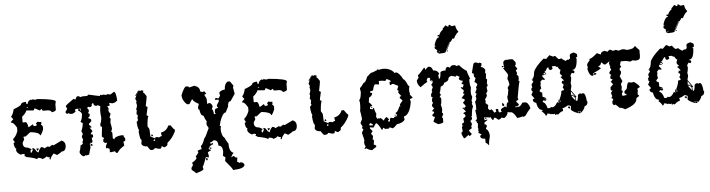

<svg xmlns="http://www.w3.org/2000/svg" viewBox="-54 -1004 5440 1471"><g transform="rotate(-5 2666.5 -268.5)"><path d="M300.3 13.2 291 8.8 295.4 0V-4.4Q282.7 -4.4 268.1 -13.7Q268.1 -4.4 235.8 4.4Q235.8 -4.4 203.6 -8.8Q203.6 0 194.3 0Q180.7 -10.3 116.2 -22.5Q116.2 -26.9 102.1 -31.2L106.9 -40V-44.4Q102.1 -44.4 92.8 -48.8Q85 -44.4 74.7 -44.4Q42.5 -61 42.5 -84.5L46.9 -93.3Q32.2 -93.3 28.3 -137.7Q37.6 -137.7 37.6 -146.5L28.3 -160.2V-168.9Q51.8 -188 65.4 -226.6V-253.4Q42 -293.5 28.3 -293.5H23.9V-302.2L42.5 -319.8L28.3 -337.4V-342.3Q42.5 -356.4 51.8 -395.5Q103.5 -414.6 111.3 -426.3Q111.3 -441.4 147.9 -444.3Q152.8 -436.5 152.8 -426.3H162.1Q162.1 -444.3 185.1 -457.5Q189.5 -457.5 189.5 -453.1L198.7 -457.5Q214.4 -457.5 221.7 -453.1Q224.1 -453.1 240.2 -457.5Q378.4 -445.3 378.4 -426.3L373.5 -404.3V-364.3Q373.5 -352.5 341.3 -346.7Q334 -364.3 309.1 -364.3H276.9Q268.1 -364.3 268.1 -377.4H263.2L249.5 -368.7L217.3 -386.2H208Q208 -373 198.7 -373Q194.3 -373 147.9 -377.4Q139.2 -354 111.3 -333V-288.6H134.3Q146 -288.6 152.8 -249H157.2L185.1 -266.6H189.5Q189.5 -253.4 198.7 -253.4H208Q217.3 -253.4 217.3 -262.2Q212.4 -270.5 212.4 -275.4Q221.7 -275.4 221.7 -284.2Q240.2 -279.8 253.9 -279.8V-266.6L249.5 -257.8Q255.9 -257.8 263.2 -244.1V-222.2Q245.6 -178.2 235.8 -177.7Q235.8 -201.2 166.5 -209Q158.7 -209 134.3 -186.5L120.6 -177.7L111.3 -182.1Q111.3 -173.3 106.9 -173.3L111.3 -164.6V-155.8Q97.7 -138.2 97.7 -128.9Q97.7 -93.3 134.3 -93.3Q162.1 -80.1 162.1 -75.7Q152.8 -74.2 152.8 -66.9V-53.2H162.1Q162.1 -60.5 171.4 -71.3Q166.5 -79.6 166.5 -84.5H175.8Q184.1 -84.5 198.7 -58.1L212.4 -48.8Q225.1 -83.5 240.2 -88.9Q258.8 -82.5 258.8 -75.7L286.1 -88.9Q294.4 -84.5 304.7 -84.5Q304.7 -91.3 323.2 -97.7L332 -93.3L396.5 -124.5Q424.3 -113.3 424.3 -84.5Q424.3 -40 387.7 -40Q387.7 -35.6 355.5 -18.1H350.6L327.6 -31.2Q300.3 -2.4 300.3 13.2ZM162.1 -395.5V-399.9H152.8V-395.5ZM203.6 -63 198.7 -80.1H217.3L212.4 -67.9Z M828.1 -461.4Q843.8 -461.4 848.1 -393.6Q829.6 -375 808.6 -375L785.2 -379.9V-370.6L789.1 -361.3Q782.7 -356.9 769.5 -356.9V-352.5L777.3 -338.9L773.4 -320.8Q781.2 -299.8 789.1 -297.9L777.3 -266.1Q785.2 -266.1 785.2 -252.4L781.2 -230Q789.1 -190.9 789.1 -180.2L781.2 -157.2Q789.1 -155.8 789.1 -147.9V-107.4L800.8 -98.1Q800.8 -119.1 859.9 -125.5V-121.1L867.7 -125.5H871.6Q871.6 -113.3 883.3 -98.1V-89.4Q883.3 -75.7 867.7 -75.7L871.6 -43.9Q834.5 -22.9 816.4 6.3H808.6Q803.2 6.3 796.9 -7.3L769.5 -2.9H757.8V-30.3Q746.1 -30.3 746.1 -39.1L738.3 -34.7Q730.5 -34.7 730.5 -43.9Q730.5 -55.7 742.2 -75.7V-80.1L734.4 -75.7Q714.8 -81.5 714.8 -89.4V-102.5L722.7 -116.2Q707 -123 707 -129.9Q707 -143.1 714.8 -202.6Q703.1 -202.6 703.1 -211.9V-225.6Q710.9 -236.3 714.8 -270.5Q710.9 -302.7 710.9 -325.2Q710.9 -329.1 714.8 -361.3L695.3 -370.6L687.5 -366.2Q663.6 -366.2 663.6 -388.7H659.7Q654.3 -388.7 647.9 -375Q651.9 -375 651.9 -370.6L640.1 -361.3H628.4L620.6 -366.2L612.8 -352.5Q618.7 -352.5 624.5 -338.9V-329.6L616.7 -315.9Q628.4 -311.5 628.4 -307.1Q628.4 -284.2 616.7 -284.2V-275.4Q636.2 -272 636.2 -261.7V-252.4L616.7 -234.4V-225.6L632.3 -211.9V-202.6H628.4L620.6 -207V-202.6L640.1 -175.3Q634.3 -175.3 624.5 -157.2V-152.8Q640.1 -152.8 640.1 -143.6V-134.8Q640.1 -125.5 628.4 -125.5L632.3 -93.8L620.6 -84.5Q620.6 -89.4 616.7 -89.4Q616.7 -80.1 608.9 -80.1L612.8 -57.1V-52.7L597.2 1.5Q594.2 1.5 573.7 6.3V1.5L558.1 10.7Q543 10.7 526.9 -16.6V-30.3Q533.7 -40 538.6 -75.7Q548.3 -75.7 558.1 -89.4L554.2 -98.1L562 -116.2Q554.2 -131.3 554.2 -143.6L562 -157.2V-166.5Q554.2 -177.2 554.2 -184.6Q565.9 -206.1 569.8 -243.7Q554.2 -250.5 554.2 -257.3Q565.9 -269.5 569.8 -311.5Q569.8 -326.7 542.5 -343.3Q546.4 -352.1 546.4 -356.9H542.5Q518.6 -356 518.6 -348.1Q522.5 -339.4 522.5 -334.5Q500.5 -320.8 491.2 -320.8Q467.8 -323.7 467.8 -329.6L460 -325.2H456.1Q450.7 -325.2 444.3 -338.9L460 -361.3V-366.2L452.1 -379.9V-384.3Q454.1 -393.1 514.6 -434.1Q521.5 -429.7 530.8 -429.7Q538.1 -450.2 546.4 -452.1Q565.9 -451.2 565.9 -443.4L585.4 -447.8H620.6L632.3 -457Q711.9 -439 718.8 -439Q719.7 -447.8 726.6 -447.8L734.4 -443.4L742.2 -447.8L765.6 -443.4Q770 -443.4 777.3 -447.8L800.8 -443.4ZM554.2 -356.9Q558.1 -349.1 558.1 -338.9H562V-356.9ZM621.1 -78.1H628.9V-64.5H621.1Q613.3 -64.5 613.3 -73.7Z M1016.6 -455.1Q1021 -455.1 1029.8 -450.7L1040.5 -455.1Q1048.8 -450.7 1053.2 -450.7V-446.3L1049.3 -437.5Q1056.6 -437.5 1075.2 -406.7Q1075.2 -394.5 1062 -331.5L1075.2 -322.8Q1062 -266.6 1062 -261.2L1075.2 -252.4Q1066.4 -240.2 1062 -175.3Q1075.2 -155.3 1075.2 -148.9L1077.1 -96.2L1111.8 -78.6Q1113.3 -87.4 1120.6 -87.4H1125Q1134.8 -87.4 1142.1 -83Q1156.2 -91.8 1164.1 -91.8V-96.2L1159.7 -118.2Q1204.6 -127 1220.7 -168H1238.3Q1260.7 -133.3 1268.1 -133.3V-120.1Q1242.2 -66.4 1203.1 -36.1Q1203.1 -9.8 1185.5 -9.8V-5.4H1172.9L1159.7 -14.2H1155.3Q1155.3 3.4 1142.1 3.4H1133.8L1103.5 -5.4Q1099.1 7.8 1077.1 7.8H1072.8Q1065.4 7.8 1046.9 -22.9Q1013.2 -22.9 1003.4 -44.9L1007.8 -76.2Q996.1 -76.2 990.7 -142.1L995.1 -150.9Q984.9 -167 981.9 -216.8Q985.4 -216.8 995.1 -230.5L990.7 -239.3L995.1 -270Q986.3 -270 986.3 -278.8L990.7 -305.2L986.3 -314Q995.1 -328.6 995.1 -340.3V-344.7Q995.1 -355 990.7 -362.3Q995.1 -371.1 995.1 -375.5L986.3 -393.6Q1000 -428.7 1016.6 -450.7ZM1088.9 -113.8 1099.1 -100.6 1090.3 -96.2 1084 -99.6ZM1103.5 -72.3 1099.1 -63.5V-59.6H1103.5Q1111.8 -59.6 1111.8 -67.9ZM1014.2 -454.1 1015.6 -450.7Q1006.3 -439.5 995.1 -416.5H987.8Z M1704.1 -463.9H1717.8Q1721.7 -463.9 1744.6 -429.7Q1744.6 -424.3 1740.2 -415L1749 -366.2L1712.9 -312.5Q1690.4 -312.5 1690.4 -273.4L1668 -229.5Q1645 -229.5 1622.6 -166L1613.8 -131.8L1622.6 -127L1618.2 -107.4Q1618.2 -53.7 1645 -34.2Q1645 -23.9 1668 9.8Q1668 72.3 1699.7 83V87.9Q1693.4 88.4 1681.6 112.3V117.2Q1696.3 107.4 1704.1 107.4Q1704.1 122.1 1726.6 122.1L1722.2 156.2Q1735.8 156.2 1735.8 166L1744.6 161.1Q1769 161.1 1776.4 180.7Q1776.4 212.4 1686 214.8Q1686 204.1 1631.8 141.6V136.7L1636.2 112.3Q1618.2 102.5 1618.2 97.7L1622.6 68.4Q1622.6 21.5 1590.8 19.5Q1590.8 -24.4 1559.6 -24.4H1554.7Q1540 -9.8 1527.8 -9.8Q1529.3 0 1536.6 0Q1545.4 -4.9 1550.3 -4.9V4.9Q1524.4 11.2 1514.2 34.2Q1514.2 43.9 1527.8 43.9V53.7Q1516.6 53.7 1504.9 63.5L1509.8 87.9V102.5L1486.8 97.7Q1466.8 157.2 1455.6 170.9Q1460 179.2 1460 190.4Q1447.8 203.6 1400.9 214.8Q1400.9 210 1369.6 185.5V170.9Q1382.8 154.8 1382.8 146.5Q1378.4 137.2 1378.4 131.8Q1414.6 110.8 1414.6 97.7Q1410.2 88.4 1410.2 83Q1416 83 1432.6 58.6Q1428.2 49.3 1428.2 43.9Q1451.2 34.2 1460 34.2L1455.6 9.8Q1469.2 5.4 1486.8 -43.9Q1499.5 -57.1 1527.8 -122.1L1514.2 -146.5V-166Q1514.2 -170.9 1518.6 -170.9Q1503.9 -194.3 1496.1 -219.7Q1474.6 -219.7 1468.8 -268.6Q1460 -268.6 1460 -283.2Q1460 -291.5 1468.8 -312.5Q1423.8 -336.9 1423.8 -351.6H1418.9L1396.5 -317.4H1378.4Q1342.3 -349.1 1342.3 -390.6Q1368.2 -454.1 1382.8 -454.1Q1405.8 -454.1 1405.8 -444.3L1446.3 -454.1Q1486.8 -441.4 1486.8 -410.2Q1486.8 -404.3 1504.9 -400.4Q1513.7 -405.3 1518.6 -405.3L1532.2 -385.7Q1523.4 -380.9 1518.6 -380.9V-371.1Q1532.2 -353 1532.2 -336.9V-307.6H1536.6L1545.9 -312.5Q1565.9 -312.5 1572.8 -283.2L1564 -263.7Q1572.8 -263.7 1577.6 -224.6H1590.8L1586.4 -234.4V-253.9Q1590.8 -268.6 1613.8 -268.6Q1604.5 -280.3 1604.5 -288.1Q1604.5 -292.5 1622.6 -317.4V-332H1595.7V-336.9Q1596.7 -346.7 1604.5 -346.7Q1612.3 -341.8 1622.6 -341.8L1636.2 -361.3L1631.8 -385.7Q1648.4 -402.8 1676.8 -405.3Q1676.8 -448.7 1704.1 -463.9ZM1521 28.3H1534.7V38.1H1530.3Q1521 38.1 1521 28.3ZM1495.1 104.5 1499.5 114.3Q1499.5 124 1490.7 124L1486.3 114.3Q1487.8 104.5 1495.1 104.5Z M2077.6 13.2 2068.4 8.8 2072.8 0V-4.4Q2060.1 -4.4 2045.4 -13.7Q2045.4 -4.4 2013.2 4.4Q2013.2 -4.4 1981 -8.8Q1981 0 1971.7 0Q1958 -10.3 1893.6 -22.5Q1893.6 -26.9 1879.4 -31.2L1884.3 -40V-44.4Q1879.4 -44.4 1870.1 -48.8Q1862.3 -44.4 1852.1 -44.4Q1819.8 -61 1819.8 -84.5L1824.2 -93.3Q1809.6 -93.3 1805.7 -137.7Q1814.9 -137.7 1814.9 -146.5L1805.7 -160.2V-168.9Q1829.1 -188 1842.8 -226.6V-253.4Q1819.3 -293.5 1805.7 -293.5H1801.3V-302.2L1819.8 -319.8L1805.7 -337.4V-342.3Q1819.8 -356.4 1829.1 -395.5Q1880.9 -414.6 1888.7 -426.3Q1888.7 -441.4 1925.3 -444.3Q1930.2 -436.5 1930.2 -426.3H1939.5Q1939.5 -444.3 1962.4 -457.5Q1966.8 -457.5 1966.8 -453.1L1976.1 -457.5Q1991.7 -457.5 1999 -453.1Q2001.5 -453.1 2017.6 -457.5Q2155.8 -445.3 2155.8 -426.3L2150.9 -404.3V-364.3Q2150.9 -352.5 2118.7 -346.7Q2111.3 -364.3 2086.4 -364.3H2054.2Q2045.4 -364.3 2045.4 -377.4H2040.5L2026.9 -368.7L1994.6 -386.2H1985.4Q1985.4 -373 1976.1 -373Q1971.7 -373 1925.3 -377.4Q1916.5 -354 1888.7 -333V-288.6H1911.6Q1923.3 -288.6 1930.2 -249H1934.6L1962.4 -266.6H1966.8Q1966.8 -253.4 1976.1 -253.4H1985.4Q1994.6 -253.4 1994.6 -262.2Q1989.7 -270.5 1989.7 -275.4Q1999 -275.4 1999 -284.2Q2017.6 -279.8 2031.2 -279.8V-266.6L2026.9 -257.8Q2033.2 -257.8 2040.5 -244.1V-222.2Q2022.9 -178.2 2013.2 -177.7Q2013.2 -201.2 1943.8 -209Q1936 -209 1911.6 -186.5L1897.9 -177.7L1888.7 -182.1Q1888.7 -173.3 1884.3 -173.3L1888.7 -164.6V-155.8Q1875 -138.2 1875 -128.9Q1875 -93.3 1911.6 -93.3Q1939.5 -80.1 1939.5 -75.7Q1930.2 -74.2 1930.2 -66.9V-53.2H1939.5Q1939.5 -60.5 1948.7 -71.3Q1943.8 -79.6 1943.8 -84.5H1953.1Q1961.4 -84.5 1976.1 -58.1L1989.7 -48.8Q2002.4 -83.5 2017.6 -88.9Q2036.1 -82.5 2036.1 -75.7L2063.5 -88.9Q2071.8 -84.5 2082 -84.5Q2082 -91.3 2100.6 -97.7L2109.4 -93.3L2173.8 -124.5Q2201.7 -113.3 2201.7 -84.5Q2201.7 -40 2165 -40Q2165 -35.6 2132.8 -18.1H2127.9L2105 -31.2Q2077.6 -2.4 2077.6 13.2ZM1939.5 -395.5V-399.9H1930.2V-395.5ZM1981 -63 1976.1 -80.1H1994.6L1989.7 -67.9Z M2349.6 -455.1Q2354 -455.1 2362.8 -450.7L2373.5 -455.1Q2381.8 -450.7 2386.2 -450.7V-446.3L2382.3 -437.5Q2389.6 -437.5 2408.2 -406.7Q2408.2 -394.5 2395 -331.5L2408.2 -322.8Q2395 -266.6 2395 -261.2L2408.2 -252.4Q2399.4 -240.2 2395 -175.3Q2408.2 -155.3 2408.2 -148.9L2410.2 -96.2L2444.8 -78.6Q2446.3 -87.4 2453.6 -87.4H2458Q2467.8 -87.4 2475.1 -83Q2489.3 -91.8 2497.1 -91.8V-96.2L2492.7 -118.2Q2537.6 -127 2553.7 -168H2571.3Q2593.8 -133.3 2601.1 -133.3V-120.1Q2575.2 -66.4 2536.1 -36.1Q2536.1 -9.8 2518.6 -9.8V-5.4H2505.9L2492.7 -14.2H2488.3Q2488.3 3.4 2475.1 3.4H2466.8L2436.5 -5.4Q2432.1 7.8 2410.2 7.8H2405.8Q2398.4 7.8 2379.9 -22.9Q2346.2 -22.9 2336.4 -44.9L2340.8 -76.2Q2329.1 -76.2 2323.7 -142.1L2328.1 -150.9Q2317.9 -167 2314.9 -216.8Q2318.4 -216.8 2328.1 -230.5L2323.7 -239.3L2328.1 -270Q2319.3 -270 2319.3 -278.8L2323.7 -305.2L2319.3 -314Q2328.1 -328.6 2328.1 -340.3V-344.7Q2328.1 -355 2323.7 -362.3Q2328.1 -371.1 2328.1 -375.5L2319.3 -393.6Q2333 -428.7 2349.6 -450.7ZM2421.9 -113.8 2432.1 -100.6 2423.3 -96.2 2417 -99.6ZM2436.5 -72.3 2432.1 -63.5V-59.6H2436.5Q2444.8 -59.6 2444.8 -67.9ZM2347.2 -454.1 2348.6 -450.7Q2339.4 -439.5 2328.1 -416.5H2320.8Z M2853 -457.5Q2861.8 -453.1 2866.2 -453.1L2893.6 -457.5Q2956.5 -457.5 2983.9 -417L2992.7 -421.4Q3016.1 -419.9 3046.9 -362.8Q3058.1 -362.8 3078.6 -313L3087.4 -308.6L3083 -286.1V-268.1L3087.4 -245.6H3083L3105.5 -218.3Q3094.2 -209.5 3083 -209.5L3087.4 -186.5Q3071.8 -88.4 3024.4 -78.6L3028.8 -55.7Q3015.1 -31.7 2965.8 -24.4Q2941.4 2.9 2929.7 2.9Q2915 -6.3 2907.2 -6.3Q2907.2 2.9 2897.9 2.9H2875.5L2861.8 -6.3H2857.4Q2857.4 7.3 2848.1 7.3Q2820.8 -46.9 2807.6 -46.9L2785.2 -15.1L2758.3 -19.5V-10.7Q2776.4 9.3 2776.4 11.7L2762.7 29.8L2776.4 47.9V52.2L2771.5 75.2Q2780.8 76.7 2780.8 84L2776.4 115.7Q2794.4 117.7 2794.4 129.4V133.8Q2762.7 152.8 2762.7 156.2Q2743.2 155.8 2717.3 138.2Q2709 142.6 2704.1 142.6V138.2L2712.9 124.5V120.1Q2704.1 112.3 2704.1 84H2708.5Q2708.5 70.3 2694.8 21V16.1L2708.5 -10.7Q2699.2 -10.7 2699.2 -19.5V-24.4Q2699.2 -28.8 2704.1 -28.8L2690.4 -55.7V-60.5L2704.1 -87.4Q2698.2 -142.6 2694.8 -150.9Q2699.2 -174.8 2699.2 -191.4V-213.9L2694.8 -236.3Q2707 -236.3 2712.9 -294.9Q2708.5 -313 2708.5 -326.7Q2715.3 -326.7 2740.2 -362.8Q2754.9 -362.8 2771.5 -407.7L2803.2 -435.1Q2817.4 -435.1 2843.8 -448.7Q2853 -448.7 2853 -457.5ZM2907.2 -362.8 2884.3 -367.2H2857.4V-340.3L2825.7 -344.7Q2813.5 -332 2807.6 -299.8Q2800.3 -294.9 2785.2 -294.9V-281.7H2798.8Q2798.8 -259.8 2771.5 -245.6Q2767.1 -213.4 2767.1 -209.5Q2773.4 -209.5 2789.6 -186.5V-182.1Q2771.5 -182.1 2771.5 -159.7L2794.4 -155.3V-164.1H2803.2Q2803.2 -145.5 2816.9 -119.1L2812.5 -96.7L2821.3 -78.6L2830.6 -83Q2835 -83 2835 -78.6L2843.8 -83H2848.1L2871.1 -60.5Q2871.1 -74.7 2893.6 -87.4Q2911.6 -67.4 2911.6 -64.9Q2902.3 -63.5 2902.3 -55.7V-51.3H2916Q2916 -78.6 2925.3 -78.6L2947.8 -73.7Q2947.8 -80.6 2961.4 -87.4Q2961.4 -83 2965.8 -83L2974.6 -96.7V-101.1H2965.8V-114.7Q2980 -114.7 2997.6 -159.7H3006.3L3002 -168.5Q3002 -176.8 3024.4 -200.2V-204.6L3006.3 -222.7V-227.5Q3006.3 -236.3 3020 -236.3Q2997.6 -263.7 2997.6 -268.1Q3002 -276.9 3002 -281.7Q2992.7 -281.7 2992.7 -290.5Q3002 -309.1 3002 -317.4L2965.8 -335.4H2956.5L2943.4 -326.7L2938.5 -335.4V-353.5H2947.8V-358.4Q2947.8 -364.3 2920.4 -376.5Q2914.1 -376.5 2907.2 -362.8ZM2780.8 -175.3H2789.6V-166.5Q2780.8 -166.5 2780.8 -175.3ZM2955.1 -97.7H2964.4V-93.3H2955.1ZM2753.4 -37.6 2762.7 -33.2H2785.2Q2785.2 -40.5 2767.1 -51.3Q2760.7 -51.3 2753.4 -37.6Z M3477.1 126.5H3468.8Q3453.1 96.7 3453.1 86.4Q3453.1 80.1 3464.8 73.2Q3460.9 50.8 3460.9 42Q3462.4 33.2 3468.8 33.2L3464.8 23.9V19.5Q3464.8 8.8 3481 6.3L3477.1 -24.9Q3496.6 -36.6 3496.6 -42.5Q3492.7 -60.5 3481 -60.5Q3481 -70.3 3500.5 -73.7V-78.1Q3500.5 -81.5 3477.1 -105L3484.9 -109.4Q3485.8 -100.6 3492.7 -100.6Q3492.7 -111.3 3503.9 -113.8V-118.2Q3503.9 -121.6 3484.9 -145Q3497.6 -158.2 3499.5 -158.2V-171.4L3477.1 -180.7L3503.9 -211.4Q3492.7 -211.4 3492.7 -220.7L3500.5 -233.9Q3500.5 -241.7 3477.1 -260.7L3484.9 -265.1L3492.7 -260.7L3500.5 -273.9V-287.1H3488.8V-300.8H3496.6V-314Q3475.6 -314 3468.8 -331.5L3477.1 -345.2L3453.1 -358.4Q3453.1 -349.6 3445.3 -349.6Q3441.9 -349.6 3413.6 -358.4Q3389.6 -349.6 3389.6 -335.9Q3389.6 -319.3 3354 -309.6Q3354 -291.5 3326.2 -282.7Q3321.3 -248 3314.5 -238.3V-233.9L3322.3 -220.7L3310.5 -202.6Q3322.3 -202.6 3322.3 -185.1Q3319.8 -145 3314.5 -145Q3322.3 -124.5 3322.3 -105L3318.4 -82.5Q3326.2 -81.1 3326.2 -73.7V-69.3L3314.5 -46.9Q3322.3 -45.4 3322.3 -38.1V-11.2Q3322.3 -2.4 3282.7 2Q3252 -15.6 3247.1 -20.5Q3247.1 -23.4 3262.7 -55.7Q3243.2 -59.1 3243.2 -69.3Q3243.2 -76.2 3258.8 -86.9Q3258.8 -100.6 3243.2 -100.6Q3243.2 -103 3262.7 -122.6Q3256.8 -122.6 3247.1 -140.6V-149.4L3258.8 -167Q3251 -167 3251 -175.8V-193.8L3258.8 -207Q3247.1 -207 3247.1 -215.8V-229.5Q3254.9 -247.1 3258.8 -247.1Q3254.9 -255.9 3254.9 -260.7L3266.6 -287.1Q3260.7 -287.1 3254.9 -305.2Q3260.3 -305.2 3271 -327.1Q3247.1 -331.5 3247.1 -340.3Q3251 -349.1 3251 -354L3243.2 -358.4H3235.4Q3229 -358.4 3223.1 -340.3Q3227.1 -332 3227.1 -327.1Q3216.8 -325.2 3171.9 -291.5Q3147.9 -316.9 3147.9 -340.3V-345.2L3163.6 -367.2Q3159.7 -375 3159.7 -385.3Q3166 -385.3 3211.4 -438.5Q3219.2 -438.5 3219.2 -420.4Q3239.7 -442.9 3247.1 -442.9Q3271 -442.9 3278.8 -411.6Q3309.6 -411.6 3322.3 -385.3V-376H3314.5L3318.4 -345.2H3322.3Q3330.1 -345.2 3334 -394Q3347.2 -402.8 3357.9 -402.8H3374Q3374 -425.3 3393.6 -429.7L3409.7 -420.4Q3416 -438.5 3437 -438.5Q3457 -437.5 3457 -429.7Q3477.1 -434.1 3481 -434.1Q3505.9 -402.8 3536.1 -385.3Q3536.1 -373.5 3556.2 -322.8Q3548.3 -321.3 3548.3 -314Q3548.3 -275.9 3556.2 -255.9L3552.2 -229.5V-211.4Q3552.2 -199.7 3560.1 -185.1Q3552.2 -156.7 3552.2 -153.8Q3556.2 -145 3556.2 -140.6L3552.2 -131.3Q3560.1 -113.3 3560.1 -105Q3550.8 -105 3544.4 -38.1Q3540 -38.1 3540 -33.7Q3544.4 -24.9 3544.4 -20.5Q3540 -2.4 3528.3 -2.4Q3540 18.1 3540 23.9L3532.2 42Q3536.1 50.8 3536.1 55.2Q3512.7 67.4 3512.7 73.2L3532.2 99.6L3516.6 113.3Q3508.8 113.3 3508.8 104Q3502 105.5 3477.1 126.5ZM3271.5 -329.6Q3263.2 -334.5 3255.4 -340.8L3254.9 -344.2L3251.5 -339.8Q3254.9 -338.9 3255.4 -335.4Q3262.2 -331.1 3271.5 -329.6ZM3431.2 -749H3434.1Q3449.2 -736.8 3453.1 -736.8Q3467.8 -740.2 3477.5 -740.2Q3481.9 -709 3496.6 -693.8V-688Q3482.9 -680.7 3466.8 -654.8Q3466.8 -645.5 3455.6 -639.6Q3450.2 -642.6 3447.3 -642.6Q3444.8 -632.3 3431.2 -618.2H3422.9Q3390.1 -561 3390.1 -550.8L3386.7 -554.2L3390.1 -544.4L3376.5 -538.1L3337.9 -535.6L3322.3 -544.4L3324.7 -550.8Q3319.3 -550.8 3319.3 -557.1Q3324.7 -557.1 3324.7 -563Q3305.7 -576.2 3305.7 -581.1V-587.4Q3305.7 -593.3 3314 -593.3V-596.7H3308.6V-608.9Q3325.2 -660.6 3346.7 -660.6V-666.5Q3335.4 -666.5 3335.4 -672.9Q3336.4 -678.7 3341.3 -678.7H3343.8L3349.1 -675.8Q3359.4 -703.1 3379.4 -715.3V-724.6Q3382.8 -724.6 3401.4 -746.1H3406.7L3417.5 -736.8H3425.8Q3425.8 -749 3431.2 -749ZM3337.9 -554.2 3333.5 -546.9 3337.4 -544.4 3340.8 -554.2ZM3397 -555.7H3399.9Q3404.8 -554.7 3404.8 -549.3L3399.9 -546.4H3397ZM3427.2 -615.7 3397.5 -556.6 3393.1 -557.6 3422.4 -614.3Z M3606.9 -444.8Q3627.4 -440.4 3627.4 -436L3635.7 -440.4Q3643.1 -436 3651.9 -436V-418.5L3644 -405.3Q3663.1 -405.3 3676.8 -383.3V-370.1Q3676.8 -365.7 3672.4 -365.7L3680.7 -348.1Q3676.8 -323.7 3676.8 -313Q3685.1 -311.5 3685.1 -304.2L3680.7 -277.8Q3685.1 -270.5 3685.1 -255.9Q3676.8 -254.4 3676.8 -247.1V-238.3L3680.7 -216.3Q3676.8 -216.3 3668.5 -198.7L3672.4 -189.9V-181.2Q3661.6 -159.2 3656.2 -159.2L3660.2 -137.2L3656.2 -128.4Q3674.3 -110.8 3676.8 -110.8L3672.4 -88.9Q3676.8 -71.3 3689 -71.3L3697.3 -75.7Q3703.1 -75.7 3717.8 -49.3H3721.7Q3733.9 -53.7 3733.9 -58.1Q3730 -66.4 3730 -71.3L3738.3 -75.7H3742.2Q3750.5 -74.2 3750.5 -66.9V-53.7Q3758.8 -52.2 3758.8 -44.9Q3765.6 -49.3 3774.9 -49.3L3771 -58.1V-66.9Q3771 -74.2 3803.7 -88.9L3815.9 -80.1Q3815.9 -119.6 3832.5 -119.6L3828.1 -150.4V-163.6Q3834.5 -168.9 3840.3 -216.3L3836.4 -225.1V-229.5Q3850.1 -251.5 3852.5 -251.5Q3847.7 -285.6 3840.3 -295.4Q3840.3 -303.7 3848.6 -326.2Q3845.7 -339.4 3815.9 -378.9V-383.3H3824.2L3819.8 -414.1V-427.2Q3826.7 -444.8 3848.6 -444.8V-440.4L3856.9 -444.8H3889.6Q3895.5 -444.8 3914.1 -418.5V-405.3Q3914.1 -396.5 3906.2 -396.5Q3906.2 -392.1 3922.4 -370.1Q3922.4 -363.8 3910.2 -356.9L3918.5 -335Q3914.1 -326.2 3914.1 -321.8Q3919.9 -321.8 3926.8 -308.6V-286.6L3922.4 -277.8Q3930.7 -276.4 3930.7 -269Q3922.4 -245.1 3906.2 -146Q3910.2 -137.2 3910.2 -132.8Q3900.4 -124 3893.6 -124V-115.2L3910.2 -97.7V-93.3Q3910.2 -84.5 3897.9 -84.5V-75.7H3901.9Q3921.4 -75.7 3939 -106.4H3959.5Q3981.4 -106.4 3996.1 -62.5V-58.1Q3971.7 -33.2 3955.1 -5.4L3939 3.4Q3934.6 3.4 3934.6 -1Q3899.9 7.8 3889.6 7.8Q3864.3 -40.5 3844.7 -40.5Q3826.2 -40.5 3819.8 -44.9Q3819.8 -21.5 3791.5 -1L3766.6 -5.4Q3762.7 7.8 3742.2 7.8Q3728 -9.8 3713.4 -9.8Q3707.5 7.8 3701.2 7.8Q3685.1 -14.2 3685.1 -18.6Q3680.7 -18.6 3680.7 -14.2L3651.9 -18.6H3635.7L3639.6 3.4L3660.2 -1V3.4L3635.7 21V34.2Q3651.9 36.6 3651.9 47.4V51.8L3644 64.9V69.3Q3668.5 88.4 3668.5 126.5Q3656.7 169.9 3656.7 190.9Q3656.7 195.3 3657.2 198.7L3639.6 179.2Q3631.3 179.2 3631.3 170.4V144Q3600.1 144 3594.7 126.5V122.1Q3594.7 113.3 3606.9 113.3Q3606.9 106 3582.5 95.7Q3586.4 87.4 3586.4 82.5L3582.5 73.7L3586.4 64.9L3582.5 56.2Q3582.5 48.3 3585.9 21Q3577.6 21 3577.6 12.2Q3581.5 12.2 3581.5 7.8Q3569.3 7.8 3569.3 -1Q3575.2 -1 3581.5 -14.2Q3581.5 -30.8 3574.2 -80.1Q3582.5 -80.1 3582.5 -88.9V-115.2L3578.1 -146Q3585.4 -146 3590.8 -172.4Q3586.4 -180.7 3586.4 -185.5Q3594.7 -199.7 3594.7 -207.5Q3586.4 -207.5 3586.4 -216.3Q3598.6 -236.3 3598.6 -242.7Q3594.7 -251 3594.7 -255.9Q3598.6 -255.9 3606.9 -273.4Q3606.9 -285.2 3586.4 -295.4L3598.6 -326.2Q3592.8 -326.2 3586.4 -339.4V-361.3Q3574.2 -361.3 3574.2 -370.1Q3590.8 -440.4 3594.7 -440.4Q3599.1 -440.4 3606.9 -444.8ZM3806.2 -398.9H3818.4V-390.1H3806.2ZM3783.2 -115.2H3787.1Q3793 -115.2 3799.3 -102.1Q3799.3 -93.3 3791.5 -93.3Q3783.2 -93.3 3783.2 -102.1ZM3645 -15.1H3653.3V-6.3H3645ZM3881.3 -80.1V-75.7H3893.6V-84.5Q3885.7 -80.1 3881.3 -80.1Z M4376 12.7 4379.9 -2.9 4356.4 -2.4 4360.4 12.7Q4304.2 -8.8 4304.2 -23.4L4308.1 -46.4Q4294.9 -55.2 4284.2 -55.2Q4255.4 -37.1 4240.2 -37.1L4244.1 -28.3V-14.6Q4227.5 -14.6 4204.6 8.3H4200.2Q4196.3 8.3 4196.3 3.4L4188.5 8.3H4180.2V-1L4172.4 3.4L4152.3 -1V3.4Q4139.2 -5.4 4128.4 -5.4H4120.6Q4120.6 8.3 4112.3 8.3H4108.4Q4108.4 -2.9 4076.7 -30.8L4084.5 -28.3L4088.4 -37.1Q4053.7 -37.1 4044.4 -96.2Q4028.8 -96.2 4020.5 -114.3V-118.7Q4020.5 -127.9 4032.7 -127.9V-132.3L4012.7 -159.7Q4024.9 -177.2 4024.9 -187Q4016.6 -187 4016.6 -195.8L4020 -195.3L4013.7 -205.6L4016.6 -205.1Q4018.1 -214.4 4024.9 -214.4L4020.5 -236.8Q4020.5 -239.3 4036.6 -259.3L4022 -278.3L4037.6 -267.1L4028.8 -277.8Q4045.9 -290 4048.8 -332Q4059.1 -366.7 4128.4 -427.2Q4141.6 -427.2 4148.4 -422.9L4176.3 -450.2L4204.6 -436.5Q4211.4 -440.9 4220.2 -440.9Q4240.2 -413.6 4248.5 -413.6L4268.1 -418.5Q4268.1 -412.1 4296.4 -395.5Q4309.1 -404.8 4316.4 -404.8Q4316.4 -400.4 4320.3 -400.4Q4320.3 -409.2 4332 -409.2V-436.5Q4332 -448.2 4364.3 -454.6Q4388.2 -443.8 4388.2 -436.5V-418.5Q4383.8 -418.5 4376 -413.6L4379.9 -404.8L4382.3 -413.1Q4379.9 -323.2 4344.2 -323.2V-318.4Q4356 -318.4 4356 -309.6L4357.9 -310.1Q4356 -295.9 4348.1 -295.9Q4340.3 -300.3 4335.9 -300.3Q4324.2 -285.6 4324.2 -277.8Q4324.2 -272.9 4328.1 -264.2Q4324.2 -232.9 4320.3 -223.1L4324.2 -200.7Q4316.4 -171.4 4316.4 -168.9L4356 -114.3Q4348.1 -112.8 4348.1 -105.5L4352.1 -82.5H4356Q4364.3 -82.5 4368.2 -127.9L4379.9 -137.2H4392.1Q4396 -137.2 4396 -132.3L4403.8 -137.2H4408.2Q4426.8 -137.2 4432.1 -73.7Q4436 -73.7 4436 -68.8Q4436 -43.5 4412.1 -37.1Q4403.8 -6.8 4376 12.7ZM4144.5 -46.4Q4152.3 -46.4 4152.3 -55.2Q4160.2 -50.8 4164.6 -50.8Q4185.5 -50.8 4204.6 -86.9L4212.4 -82.5L4232.4 -86.9V-91.8L4224.1 -105.5Q4244.1 -145 4244.1 -168.9Q4251 -173.3 4264.2 -173.3V-182.6L4256.3 -195.8L4264.2 -209.5V-223.1Q4252.4 -223.1 4252.4 -232.4Q4256.3 -241.2 4256.3 -246.1H4260.3L4268.1 -241.2V-250.5Q4268.1 -253.4 4248.5 -272.9V-277.8Q4260.3 -277.8 4260.3 -286.6Q4253.9 -286.6 4244.1 -304.7Q4244.1 -312.5 4252.4 -332Q4243.2 -332 4232.4 -355Q4222.2 -355 4212.4 -363.8H4188.5V-359.4Q4192.4 -350.6 4192.4 -345.7Q4182.6 -336.4 4176.3 -336.4Q4160.6 -336.4 4160.6 -359.4Q4150.9 -359.4 4136.7 -332Q4128.4 -330.6 4128.4 -323.2Q4134.3 -323.2 4140.6 -309.6Q4124 -300.3 4116.7 -300.3Q4116.7 -304.7 4112.3 -304.7L4108.4 -295.9V-291.5L4124.5 -272.9V-264.2L4104.5 -268.6L4088.4 -250.5Q4088.4 -246.1 4092.8 -246.1L4088.4 -223.1L4092.8 -200.7Q4086.4 -200.7 4076.7 -182.6L4092.8 -168.9Q4092.8 -173.3 4096.7 -173.3V-137.2Q4124.5 -128.9 4124.5 -118.7L4101.1 -123L4124.5 -114.3Q4124.5 -105.5 4112.3 -105.5Q4105 -109.9 4100.6 -109.9L4092.8 -96.2Q4113.8 -96.2 4128.4 -46.4ZM4121.6 -304.7 4136.2 -311 4125 -319.3 4118.7 -312ZM4213.4 -85.4 4218.8 -107.4 4230 -91.3V-88.4ZM4296.9 -28.3 4284.7 -36.1V-45.4L4301.8 -43ZM4373.5 12.7H4362.8L4359.4 -0.5L4376.5 -1ZM4345.7 -117.7 4316.4 -159.7 4315.9 -126.5 4323.7 -134.3ZM4346.7 -85.9 4341.8 -112.3 4324.2 -127.4 4318.8 -120.1Z M4828.6 -460H4841.3Q4841.3 -453.1 4867.2 -429.7V-386.2Q4867.2 -355.5 4850.1 -355.5Q4842.8 -351.6 4833 -351.6Q4829.6 -351.6 4807.1 -355.5L4790 -347.2Q4761.7 -355.5 4751 -355.5H4716.8L4708 -325.2Q4716.8 -323.7 4716.8 -316.4L4703.6 -299.3V-290.5L4712.4 -277.3Q4712.4 -259.8 4699.2 -242.7L4716.8 -203.6Q4703.6 -186.5 4703.6 -177.7L4708 -160.2L4703.6 -134.3Q4712.4 -132.8 4712.4 -125.5V-121.1Q4703.6 -110.4 4703.6 -103.5Q4708 -95.2 4708 -90.8L4738.3 -94.7V-103.5Q4725.1 -103.5 4725.1 -112.3V-125.5Q4746.6 -140.1 4746.6 -151.4Q4752.9 -190.4 4764.2 -190.4L4790 -186Q4798.3 -190.4 4802.7 -190.4Q4845.7 -160.2 4845.7 -147L4824.2 -134.3L4828.6 -125.5Q4824.2 -101.6 4824.2 -90.8Q4833 -89.4 4833 -82V-77.6Q4811.5 -66.4 4811.5 -60.1Q4811.5 -15.1 4716.8 13.7Q4716.8 5.9 4673.3 -3.9Q4673.3 -8.8 4647.5 -29.8L4639.2 -25.4Q4632.8 -25.4 4626 -38.6V-55.7L4634.8 -68.8Q4634.8 -75.2 4621.6 -82Q4626 -94.7 4630.4 -94.7Q4621.6 -112.3 4621.6 -125.5Q4627.9 -125.5 4634.8 -138.2Q4621.6 -138.2 4621.6 -147V-164.6L4643.6 -186L4626 -208Q4632.8 -208 4643.6 -225.1Q4626 -225.1 4626 -238.3L4630.4 -247.1Q4626 -247.1 4626 -251.5Q4634.8 -251.5 4634.8 -260.3Q4628.4 -260.3 4621.6 -272.9Q4621.6 -280.3 4639.2 -299.3Q4630.4 -313.5 4630.4 -320.8H4634.8Q4626 -338.4 4626 -351.6Q4630.4 -359.9 4630.4 -364.3L4600.1 -342.8H4587.4L4569.8 -359.9H4565.9Q4562.5 -334 4540 -334L4561.5 -316.4Q4546.9 -303.7 4496.6 -281.7L4501 -272.9Q4501 -264.6 4492.7 -264.6Q4469.7 -264.6 4458 -316.4Q4458 -326.2 4462.4 -334Q4458 -341.8 4458 -351.6Q4462.9 -367.7 4479.5 -381.8V-395Q4496.6 -395 4540 -434.1L4569.8 -420.9Q4569.8 -441.4 4600.1 -446.8Q4617.7 -438.5 4626 -438.5Q4626 -444.3 4639.2 -451.2H4647.5L4660.6 -442.4H4668.9Q4678.7 -442.4 4686.5 -446.8L4708 -438.5Q4734.4 -446.8 4742.2 -446.8Q4751 -446.8 4772.5 -438.5Q4828.6 -442.4 4828.6 -460ZM4510.3 -283.7H4514.6Q4522.9 -282.2 4522.9 -274.9L4514.6 -270.5H4510.3Q4501.5 -270.5 4501.5 -279.3Z M5273.4 12.7 5277.3 -2.9 5253.9 -2.4 5257.8 12.7Q5201.7 -8.8 5201.7 -23.4L5205.6 -46.4Q5192.4 -55.2 5181.6 -55.2Q5152.8 -37.1 5137.7 -37.1L5141.6 -28.3V-14.6Q5125 -14.6 5102.1 8.3H5097.7Q5093.8 8.3 5093.8 3.4L5085.9 8.3H5077.6V-1L5069.8 3.4L5049.8 -1V3.4Q5036.6 -5.4 5025.9 -5.4H5018.1Q5018.1 8.3 5009.8 8.3H5005.9Q5005.9 -2.9 4974.1 -30.8L4981.9 -28.3L4985.8 -37.1Q4951.2 -37.1 4941.9 -96.2Q4926.3 -96.2 4918 -114.3V-118.7Q4918 -127.9 4930.2 -127.9V-132.3L4910.2 -159.7Q4922.4 -177.2 4922.4 -187Q4914.1 -187 4914.1 -195.8L4917.5 -195.3L4911.1 -205.6L4914.1 -205.1Q4915.5 -214.4 4922.4 -214.4L4918 -236.8Q4918 -239.3 4934.1 -259.3L4919.4 -278.3L4935.1 -267.1L4926.3 -277.8Q4943.4 -290 4946.3 -332Q4956.5 -366.7 5025.9 -427.2Q5039.1 -427.2 5045.9 -422.9L5073.7 -450.2L5102.1 -436.5Q5108.9 -440.9 5117.7 -440.9Q5137.7 -413.6 5146 -413.6L5165.5 -418.5Q5165.5 -412.1 5193.8 -395.5Q5206.5 -404.8 5213.9 -404.8Q5213.9 -400.4 5217.8 -400.4Q5217.8 -409.2 5229.5 -409.2V-436.5Q5229.5 -448.2 5261.7 -454.6Q5285.6 -443.8 5285.6 -436.5V-418.5Q5281.2 -418.5 5273.4 -413.6L5277.3 -404.8L5279.8 -413.1Q5277.3 -323.2 5241.7 -323.2V-318.4Q5253.4 -318.4 5253.4 -309.6L5255.4 -310.1Q5253.4 -295.9 5245.6 -295.9Q5237.8 -300.3 5233.4 -300.3Q5221.7 -285.6 5221.7 -277.8Q5221.7 -272.9 5225.6 -264.2Q5221.7 -232.9 5217.8 -223.1L5221.7 -200.7Q5213.9 -171.4 5213.9 -168.9L5253.4 -114.3Q5245.6 -112.8 5245.6 -105.5L5249.5 -82.5H5253.4Q5261.7 -82.5 5265.6 -127.9L5277.3 -137.2H5289.6Q5293.5 -137.2 5293.5 -132.3L5301.3 -137.2H5305.7Q5324.2 -137.2 5329.6 -73.7Q5333.5 -73.7 5333.5 -68.8Q5333.5 -43.5 5309.6 -37.1Q5301.3 -6.8 5273.4 12.7ZM5042 -46.4Q5049.8 -46.4 5049.8 -55.2Q5057.6 -50.8 5062 -50.8Q5083 -50.8 5102.1 -86.9L5109.9 -82.5L5129.9 -86.9V-91.8L5121.6 -105.5Q5141.6 -145 5141.6 -168.9Q5148.4 -173.3 5161.6 -173.3V-182.6L5153.8 -195.8L5161.6 -209.5V-223.1Q5149.9 -223.1 5149.9 -232.4Q5153.8 -241.2 5153.8 -246.1H5157.7L5165.5 -241.2V-250.5Q5165.5 -253.4 5146 -272.9V-277.8Q5157.7 -277.8 5157.7 -286.6Q5151.4 -286.6 5141.6 -304.7Q5141.6 -312.5 5149.9 -332Q5140.6 -332 5129.9 -355Q5119.6 -355 5109.9 -363.8H5085.9V-359.4Q5089.8 -350.6 5089.8 -345.7Q5080.1 -336.4 5073.7 -336.4Q5058.1 -336.4 5058.1 -359.4Q5048.3 -359.4 5034.2 -332Q5025.9 -330.6 5025.9 -323.2Q5031.7 -323.2 5038.1 -309.6Q5021.5 -300.3 5014.2 -300.3Q5014.2 -304.7 5009.8 -304.7L5005.9 -295.9V-291.5L5022 -272.9V-264.2L5002 -268.6L4985.8 -250.5Q4985.8 -246.1 4990.2 -246.1L4985.8 -223.1L4990.2 -200.7Q4983.9 -200.7 4974.1 -182.6L4990.2 -168.9Q4990.2 -173.3 4994.1 -173.3V-137.2Q5022 -128.9 5022 -118.7L4998.5 -123L5022 -114.3Q5022 -105.5 5009.8 -105.5Q5002.4 -109.9 4998 -109.9L4990.2 -96.2Q5011.2 -96.2 5025.9 -46.4ZM5019 -304.7 5033.7 -311 5022.5 -319.3 5016.1 -312ZM5110.8 -85.4 5116.2 -107.4 5127.4 -91.3V-88.4ZM5194.3 -28.3 5182.1 -36.1V-45.4L5199.2 -43ZM5271 12.7H5260.3L5256.8 -0.5L5273.9 -1ZM5243.2 -117.7 5213.9 -159.7 5213.4 -126.5 5221.2 -134.3ZM5244.1 -85.9 5239.3 -112.3 5221.7 -127.4 5216.3 -120.1ZM5191.4 -752.4H5194.3Q5209.5 -740.2 5213.4 -740.2Q5228 -743.7 5237.8 -743.7Q5242.2 -712.4 5256.8 -697.3V-691.4Q5243.2 -684.1 5227.1 -658.2Q5227.1 -648.9 5215.8 -643.1Q5210.4 -646 5207.5 -646Q5205.1 -635.7 5191.4 -621.6H5183.1Q5150.4 -564.5 5150.4 -554.2L5147 -557.6L5150.4 -547.9L5136.7 -541.5L5098.1 -539.1L5082.5 -547.9L5085 -554.2Q5079.6 -554.2 5079.6 -560.5Q5085 -560.5 5085 -566.4Q5065.9 -579.6 5065.9 -584.5V-590.8Q5065.9 -596.7 5074.2 -596.7V-600.1H5068.8V-612.3Q5085.4 -664.1 5106.9 -664.1V-669.9Q5095.7 -669.9 5095.7 -676.3Q5096.7 -682.1 5101.6 -682.1H5104L5109.4 -679.2Q5119.6 -706.5 5139.6 -718.8V-728Q5143.1 -728 5161.6 -749.5H5167L5177.7 -740.2H5186Q5186 -752.4 5191.4 -752.4ZM5098.1 -557.6 5093.8 -550.3 5097.7 -547.9 5101.1 -557.6ZM5157.2 -559.1H5160.2Q5165 -558.1 5165 -552.7L5160.2 -549.8H5157.2ZM5187.5 -619.1 5157.7 -560.1 5153.3 -561 5182.6 -617.7Z"/></g></svg>

Font: Truetypewriter PolyglOTT
Style: Regular
Weight: 400
Designer: Sergey Beatoff a.k.a. Sam_T
Version: Version 3.76